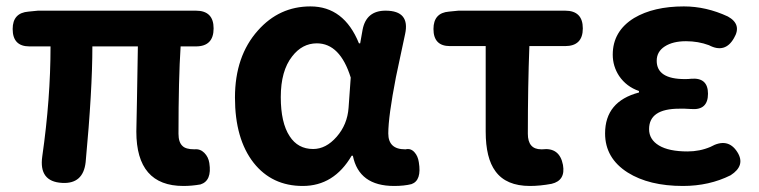

<svg xmlns="http://www.w3.org/2000/svg" viewBox="-20 -581 2428 614"><path d="M566.4 13.7Q416 13.7 416 -160.2Q416 -177.7 418 -261.7Q419.9 -379.9 420.9 -432.6H275.4Q275.4 -292 253.9 -62.5Q246.1 7.8 178.7 3.9Q103.5 0 115.2 -81.1Q141.6 -265.6 141.6 -432.6H74.2Q20.5 -432.6 20.5 -488.3Q20.5 -540 71.3 -543.9L101.6 -546.9H381.8H606.4Q663.1 -546.9 663.1 -490.2Q663.1 -432.6 606.4 -432.6H557.6Q550.8 -329.1 550.8 -153.3Q550.8 -126 563.5 -114.3Q574.2 -103.5 601.6 -103.5Q620.1 -105.5 633.3 -92.3Q646.5 -79.1 649.4 -59.6Q658.2 -2.9 621.1 8.8Q593.8 13.7 566.4 13.7Z M948.2 13.7Q849.6 13.7 791 -60.5Q731.4 -136.7 731.4 -269Q731.4 -401.4 804.7 -483.4Q873 -560.5 972.7 -560.5Q1080.1 -560.5 1127.9 -442.4H1131.8L1139.6 -486.3Q1151.4 -546.9 1212.9 -546.9Q1292 -546.9 1275.4 -471.7Q1270.5 -449.2 1260.7 -402.8Q1251 -356.4 1246.1 -334Q1221.7 -208 1221.7 -154.3Q1221.7 -103.5 1275.4 -103.5Q1276.4 -103.5 1277.3 -103.5Q1293.9 -107.4 1305.7 -93.8Q1316.4 -82 1319.3 -62.5Q1329.1 -3.9 1295.9 7.8Q1272.5 13.7 1240.2 13.7Q1127.9 13.7 1108.4 -83H1104.5Q1047.9 13.7 948.2 13.7ZM981.4 -104.5Q1022.5 -104.5 1056.6 -143.6Q1090.8 -182.6 1094.7 -236.3L1101.6 -333Q1067.4 -442.4 993.2 -442.4Q946.3 -442.4 914.1 -400.4Q877.9 -354.5 877.9 -270.5Q877.9 -188.5 906.2 -145.5Q932.6 -104.5 981.4 -104.5Z M1674.8 13.7Q1598.6 13.7 1564.5 -33.2Q1533.2 -75.2 1533.2 -160.2V-433.6H1418.9Q1366.2 -433.6 1366.2 -488.3Q1366.2 -540 1416 -543.9L1446.3 -546.9H1644.5H1787.1Q1843.8 -546.9 1843.8 -490.2Q1843.8 -433.6 1787.1 -433.6H1672.9Q1668 -305.7 1668 -153.3Q1668 -103.5 1710.9 -103.5Q1712.9 -103.5 1713.9 -103.5Q1769.5 -110.4 1780.3 -53.7Q1789.1 -3.9 1744.1 6.8Q1707 13.7 1674.8 13.7Z M2164.1 13.7Q2055.7 13.7 1987.3 -29.3Q1915 -75.2 1915 -154.3Q1915 -256.8 2023.4 -285.2V-290Q1983.4 -303.7 1960 -337.9Q1939.5 -369.1 1939.5 -406.2Q1939.5 -481.4 2007.8 -523.4Q2070.3 -560.5 2167 -560.5Q2238.3 -560.5 2307.6 -528.3Q2353.5 -502.9 2327.1 -459Q2298.8 -409.2 2247.1 -436.5Q2212.9 -449.2 2173.8 -449.2Q2131.8 -449.2 2106 -432.6Q2080.1 -416 2080.1 -386.7Q2080.1 -328.1 2169.9 -328.1Q2182.6 -328.1 2189.5 -329.1Q2244.1 -334 2244.1 -281.2Q2244.1 -227.5 2189.5 -232.4Q2182.6 -232.4 2169.9 -233.4Q2158.2 -233.4 2152.3 -233.4Q2055.7 -233.4 2055.7 -168Q2055.7 -134.8 2087.4 -115.7Q2119.1 -96.7 2178.7 -96.7Q2217.8 -96.7 2252 -111.3Q2307.6 -142.6 2337.9 -94.7Q2365.2 -51.8 2316.4 -20.5Q2248 13.7 2164.1 13.7Z"/></svg>

Font: Bpmf GenSen Rounded B
Style: B
Weight: 700
Foundry: But Ko
Version: Version 1.320